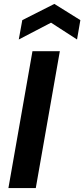

<svg xmlns="http://www.w3.org/2000/svg" viewBox="-20 -962 431 982"><path d="M23 0 146 -700H286L163 0ZM76 -760 94 -859 258 -942 391 -859 374 -760 241 -846Z"/></svg>

Font: DM Sans 24pt ExtraBold
Style: Italic
Weight: 800
Italic angle: -10°
Designer: Colophon Foundry, Jonny Pinhorn
Foundry: Colophon Foundry
Version: Version 4.004;gftools[0.9.30]